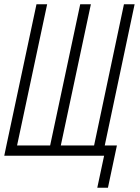

<svg xmlns="http://www.w3.org/2000/svg" viewBox="-35 -730 655 900"><path d="M-15 0 -5 -48 136 -710H186L45 -48H200L341 -710H391L250 -48H406L546 -710H596L456 -48H513L471 150H421L453 0Z"/></svg>

Font: Geist Mono ExtraLight
Style: Italic
Weight: 200
Italic angle: -12°
Monospace: yes
Designer: Basement.studio, Andrés Briganti, Mateo Zaragoza
Foundry: Basement.studio, Vercel, Andrés Briganti, Guido Ferreyra, Mateo Zaragoza
Version: Version 1.500; ttfautohint (v1.8.4.7-5d5b)